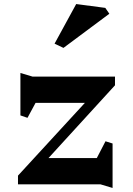

<svg xmlns="http://www.w3.org/2000/svg" viewBox="-20 -912 658 950"><path d="M459 -130 502 -213 537 -202V18L477 0H69V-43L400 -403H156L116 -329L81 -341V-551L141 -533H549V-490L220 -130ZM521 -844 294 -675 250 -696 357 -892 501 -873Z"/></svg>

Font: InknutAntiqua
Style: Medium
Weight: 500
Designer: Claus Eggers Srensen
Foundry: Claus Eggers Srensen
Version: Version 1.000; ttfautohint (v1.2) -l 7 -r 28 -G 50 -x 13 -D 